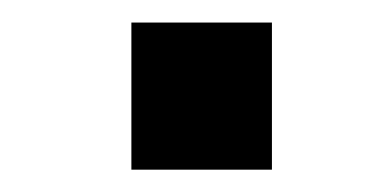

<svg xmlns="http://www.w3.org/2000/svg" viewBox="-20 -152 334 172"><path d="M223.6 0H97.7V-131.8H223.6Z"/></svg>

Font: FreeUniversal
Style: Bold
Weight: 700
Version: Version 1.001